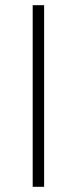

<svg xmlns="http://www.w3.org/2000/svg" viewBox="-20 -720 296 740"><path d="M106 -700H150V0H106Z"/></svg>

Font: PT Root UI Web Light
Style: Regular
Weight: 300
Designer: Vitaly Kuzmin
Foundry: ParaType Ltd.
Version: Version 1.000W